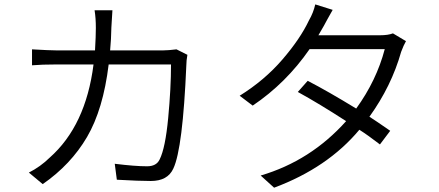

<svg xmlns="http://www.w3.org/2000/svg" viewBox="-20 -832 2040 893"><path d="M800.8 -602.5 851.6 -577.1Q846.7 -549.8 846.7 -529.3Q830.1 -140.6 786.1 -47.9Q759.8 9.8 681.6 9.8Q627 9.8 523.4 3.9L513.7 -70.3Q607.4 -58.6 664.1 -58.6Q708 -58.6 722.7 -90.8Q749 -143.6 762.2 -282.7Q775.4 -421.9 775.4 -532.2H485.4Q460 -323.2 384.8 -194.8Q309.6 -66.4 178.7 24.4L114.3 -29.3Q168 -56.6 210.9 -98.6Q378.9 -247.1 415 -532.2H241.2Q174.8 -532.2 128.9 -528.3V-602.5Q211.9 -597.7 240.2 -597.7H421.9Q425.8 -664.1 425.8 -702.1Q425.8 -748 419.9 -784.2H502.9Q500 -745.1 498 -704.1Q497.1 -649.4 492.2 -597.7H740.2Q761.7 -597.7 800.8 -602.5Z M1807.6 -676.8 1868.2 -640.6Q1857.4 -622.1 1845.7 -590.8Q1800.8 -431.6 1698.2 -289.1Q1727.5 -270.5 1794.9 -223.6L1747.1 -160.2Q1691.4 -203.1 1651.4 -228.5Q1503.9 -51.8 1254.9 41L1192.4 -15.6Q1424.8 -84 1589.8 -268.6Q1464.8 -349.6 1365.2 -404.3L1411.1 -456.1Q1503.9 -408.2 1636.7 -327.1Q1731.4 -458 1769.5 -603.5H1419.9Q1310.5 -445.3 1155.3 -340.8L1094.7 -386.7Q1210.9 -459 1293.9 -555.7Q1377 -652.3 1417 -737.3Q1437.5 -772.5 1446.3 -811.5L1527.3 -786.1Q1518.6 -770.5 1502.4 -741.7Q1486.3 -712.9 1486.3 -711.9Q1481.4 -702.1 1460.9 -668H1747.1Q1785.2 -668 1807.6 -676.8Z"/></svg>

Font: GenEi Gothic M SemiLight
Style: Regular
Weight: 350
Designer: o_tamon (Modified); [Source Han Sans]
Ryoko NISHIZUKA  (kana & ideographs); Paul D. Hunt (Latin, Greek & Cyrillic); Wenl
Version: Version 1.1a;Original Version 1.004